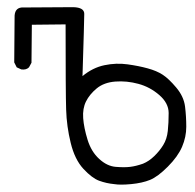

<svg xmlns="http://www.w3.org/2000/svg" viewBox="-20 -514 540 533"><path d="M296.9 -2.9Q275.4 -4.9 255.4 -12.2Q235.4 -19.5 211.4 -45.4Q187.5 -71.3 176.3 -117.2Q165 -163.1 163.6 -210Q162.1 -256.8 162.1 -446.3L68.4 -445.3L67.4 -339.8L60.5 -327.1Q52.7 -319.3 39.1 -321.3L26.4 -327.1L19.5 -340.8L20.5 -464.8Q19.5 -491.2 40 -493.2L183.6 -494.1Q213.9 -493.2 213.9 -475.6Q213.9 -458 209 -302.7Q237.3 -326.2 270 -333Q302.7 -339.8 334 -335.4Q365.2 -331.1 390.1 -324.2Q415 -317.4 431.6 -306.6Q448.2 -295.9 469.2 -271Q490.2 -246.1 493.7 -218.3Q497.1 -190.4 497.1 -162.1Q497.1 -133.8 485.4 -106.4Q473.6 -79.1 445.8 -51.3Q418 -23.4 396.5 -14.6Q375 -5.9 344.2 -2.9Q313.5 0 296.9 -2.9ZM377 -59.6Q393.6 -66.4 408.2 -80.6Q422.9 -94.7 433.1 -111.3Q443.4 -127.9 445.8 -150.4Q448.2 -172.9 448.2 -200.2Q448.2 -227.5 422.4 -250Q396.5 -272.5 364.3 -281.2Q332 -290 300.3 -287.6Q268.6 -285.2 248.5 -268.6Q228.5 -252 218.8 -232.4Q209 -212.9 210.9 -186Q212.9 -159.2 223.1 -126Q233.4 -92.8 255.4 -72.8Q277.3 -52.7 301.3 -50.8Q325.2 -48.8 341.3 -50.8Q357.4 -52.7 377 -59.6Z"/></svg>

Font: JasonHandwriting4
Style: Regular
Weight: 400
Version: Version 1.01.21